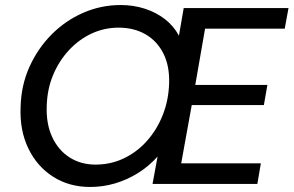

<svg xmlns="http://www.w3.org/2000/svg" viewBox="-20 -732 1168 764"><path d="M339 12Q255 12 191 -29Q127 -70 92.5 -142Q58 -214 62 -306Q64 -392 97 -465.5Q130 -539 185 -594.5Q240 -650 311 -681Q382 -712 460 -712Q511 -712 556 -697.5Q601 -683 636 -656Q671 -629 692 -590L711 -700H1128L1113 -618H796L757 -394H1044L1030 -314H743L701 -82H1018L1004 0H587L607 -109Q572 -70 528.5 -43Q485 -16 437 -2Q389 12 339 12ZM360 -77Q420 -77 472 -101.5Q524 -126 564 -170.5Q604 -215 627.5 -274Q651 -333 653 -401Q655 -470 630 -519.5Q605 -569 559 -595.5Q513 -622 452 -622Q395 -622 344.5 -598.5Q294 -575 254.5 -532.5Q215 -490 191.5 -434Q168 -378 166 -312Q163 -240 187.5 -187Q212 -134 257 -105.5Q302 -77 360 -77Z"/></svg>

Font: DM Sans 17pt Medium
Style: Italic
Weight: 500
Italic angle: -10°
Version: Version 4.004;gftools[0.9.30]